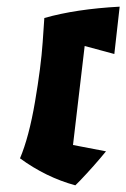

<svg xmlns="http://www.w3.org/2000/svg" viewBox="-20 -510 379 576"><path d="M113 -456Q208 -483 339 -490L323 -348L234 -372L199 -75L298 -56Q262 -12 220 32L206 46Q118 22 40 -35Q67 -99 85 -204.5Q103 -310 108 -383Z"/></svg>

Font: Ceviche One
Style: Regular
Weight: 400
Version: Version 1.002